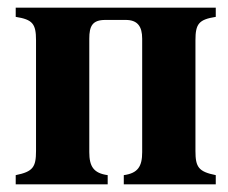

<svg xmlns="http://www.w3.org/2000/svg" viewBox="-20 -481 596 501"><path d="M351 -84C351 -47 340 -29 303 -24V0H543V-24C498 -33 490 -45 490 -87V-376C490 -419 499 -430 543 -437V-461H21V-437C65 -430 74 -419 74 -376V-87C74 -45 66 -33 21 -24V0H261V-24C224 -29 213 -47 213 -84V-380C213 -413 221 -429 255 -429H308C339 -429 351 -412 351 -380Z"/></svg>

Font: XITS Math
Style: Bold
Weight: 700
Designer: MicroPress Inc., with final additions and corrections provided by Coen Hoffman, Elsevier (retired)
Version: Version 1.302